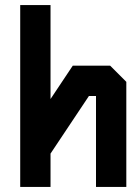

<svg xmlns="http://www.w3.org/2000/svg" viewBox="-20 -740 520 760"><path d="M60 -720H180V-348L268 -480H416L480 -416V0H360V-360H332L180 -132V0H60Z"/></svg>

Font: SOV_raksil
Style: bold
Weight: 700
Version: Version 1.00